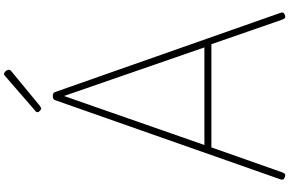

<svg xmlns="http://www.w3.org/2000/svg" viewBox="-263 -1169 1446 960"><g transform="rotate(-90 460.0 -689.0)"><path d="M54 12Q44 8 42.5 3.5Q41 -1 43 -9L438 -1133Q440 -1141 445 -1144.5Q450 -1148 460 -1148Q469 -1148 474 -1144.5Q479 -1141 481 -1133L876 -9Q879 -1 877 3.5Q875 8 866 12Q856 16 851 13Q846 10 841 -3L719 -355H203L79 -3Q75 9 70 12.5Q65 16 54 12ZM215 -390H703L460 -1092ZM398 -1206Q393 -1206 386 -1212.5Q379 -1219 379 -1224Q379 -1226 380 -1229Q381 -1232 384 -1234L557 -1384Q561 -1387 563.5 -1389.5Q566 -1392 570 -1392Q574 -1392 579.5 -1388Q585 -1384 588 -1378.5Q591 -1373 591 -1368Q591 -1365 590.5 -1363Q590 -1361 587 -1358L410 -1212Q405 -1210 403 -1208Q401 -1206 398 -1206Z"/></g></svg>

Font: Playwrite CL Thin
Style: Regular
Weight: 100
Designer: Veronika Burian, José Scaglione
Foundry: TypeTogether
Version: Version 1.002